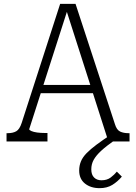

<svg xmlns="http://www.w3.org/2000/svg" viewBox="-20 -736 708 999"><path d="M185 -294H471L480 -251H174ZM558 -36 576 -6Q533 24 506.5 48.5Q480 73 467.5 95.5Q455 118 455 145Q455 173 469.5 187.5Q484 202 508 202Q537 202 556 187.5Q575 173 588 157L614 183Q592 209 564.5 226Q537 243 498 243Q452 243 422 219Q392 195 392 151Q392 126 401 104Q410 82 430.5 61Q451 40 482.5 16.5Q514 -7 558 -36ZM654 0H544L320 -699L334 -693L132 -64Q132 -59 143.5 -54Q155 -49 173.5 -46.5Q192 -44 215 -44H227V0H14V-43H19Q47 -43 64.5 -53Q82 -63 93 -97L293 -716H373L578 -90Q587 -60 605 -51.5Q623 -43 649 -43H654Z"/></svg>

Font: Roboto Serif SemiCondensed ExtraLight
Style: Regular
Weight: 250
Width: 4
Designer: Greg Gazdowicz
Foundry: Commercial Type
Version: Version 1.007